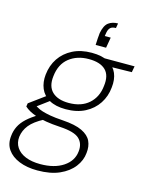

<svg xmlns="http://www.w3.org/2000/svg" viewBox="-166 -804 867 1121"><g transform="rotate(15 267.0 -243.5)"><path d="M171 232Q108 232 61 213Q14 194 -10 159.5Q-34 125 -28 76Q-25 45 -11.5 18Q2 -9 28.5 -33.5Q55 -58 97 -83L133 -65Q76 -35 50 -2.5Q24 30 19 69Q15 106 33.5 134Q52 162 89 177Q126 192 178 192Q263 192 316.5 156.5Q370 121 376 63Q382 15 352 -14Q322 -43 233 -48Q184 -51 148.5 -57Q113 -63 87.5 -71.5Q62 -80 44 -90Q26 -100 13 -112L16 -132L117 -206L155 -191L51 -114L54 -138Q68 -131 81 -123Q94 -115 113 -109Q132 -103 162 -97.5Q192 -92 240 -89Q316 -84 357.5 -64Q399 -44 413.5 -12.5Q428 19 423 59Q419 105 388.5 144.5Q358 184 304 208Q250 232 171 232ZM238 -156Q177 -156 138.5 -178Q100 -200 84.5 -237.5Q69 -275 74 -321Q80 -378 109 -421Q138 -464 187 -489Q236 -514 302 -514Q365 -514 403 -492.5Q441 -471 456.5 -434Q472 -397 466 -348Q461 -294 432.5 -250.5Q404 -207 355 -181.5Q306 -156 238 -156ZM246 -196Q322 -196 367.5 -236.5Q413 -277 420 -345Q429 -410 396.5 -442Q364 -474 295 -474Q224 -474 176 -436Q128 -398 120 -324Q112 -261 146 -228.5Q180 -196 246 -196ZM381 -462 371 -502H563L556 -465ZM405 -719 400 -690Q378 -690 367.5 -680.5Q357 -671 353 -652L349 -628H385L374 -564H311Q312 -587 313 -603.5Q314 -620 316 -637Q325 -685 348 -702Q371 -719 405 -719Z"/></g></svg>

Font: DM Sans 16pt ExtraLight
Style: Italic
Weight: 250
Italic angle: -10°
Version: Version 4.004;gftools[0.9.30]